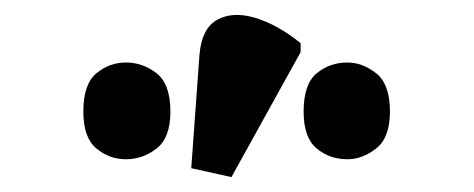

<svg xmlns="http://www.w3.org/2000/svg" viewBox="-20 -839 637 258"><path d="M291 -601 237 -613 248 -765Q251 -801 272 -812.5Q293 -824 323 -815Q353 -806 384 -781V-769ZM149 -625Q127 -625 109.5 -639.5Q92 -654 92 -689Q92 -726 109.5 -740.5Q127 -755 149 -755Q172 -755 190.5 -740.5Q209 -726 209 -689Q209 -654 190.5 -639.5Q172 -625 149 -625ZM447 -625Q423 -625 405.5 -639.5Q388 -654 388 -689Q388 -726 405.5 -740.5Q423 -755 447 -755Q467 -755 485.5 -740.5Q504 -726 504 -689Q504 -654 485.5 -639.5Q467 -625 447 -625Z"/></svg>

Font: Noto Serif ExtraCondensed ExtraBold
Style: Regular
Weight: 800
Width: 2
Designer: Monotype Design Team
Foundry: Monotype Imaging Inc.
Version: Version 2.013; ttfautohint (v1.8.4.7-5d5b)